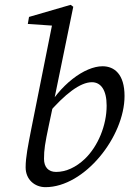

<svg xmlns="http://www.w3.org/2000/svg" viewBox="-20 -761 535 794"><path d="M168 13C330 13 495 -196 495 -364C495 -454 453 -487 404 -487C331 -487 227 -412 164 -293L176 -288C249 -373 312 -421 360 -421C397 -421 421 -389 421 -324C421 -242 385 -156 331 -104C294 -69 253 -50 212 -50C180 -50 162 -70 162 -104C162 -142 166 -167 182 -243L200 -328L203 -343L283 -733L272 -741L100 -691L95 -662L212 -654L198 -671L109 -226C96 -159 86 -111 86 -69C86 -18 124 13 168 13Z"/></svg>

Font: Source Serif Variable
Style: Italic
Weight: 389
Italic angle: -12°
Designer: Frank Grießhammer
Foundry: Adobe Systems Incorporated
Version: Version 3.001;hotconv 1.0.111;makeotfexe 2.5.65597